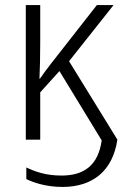

<svg xmlns="http://www.w3.org/2000/svg" viewBox="-20 -552 487 759"><path d="M227 187C348 187 426 122 444 0L253 -310L429 -532H363L179 -297C165 -279 151 -260 138 -241H136C138 -283 139 -332 139 -383V-532H82V0H139V-187L215 -271L382 3C368 103 311 142 223 142C162 142 120 127 84 110V156C109 168 159 187 227 187Z"/></svg>

Font: Noto Sans SemiCondensed Light
Style: Regular
Weight: 300
Width: 4
Designer: Monotype Design Team
Foundry: Monotype Imaging Inc.
Version: Version 2.013